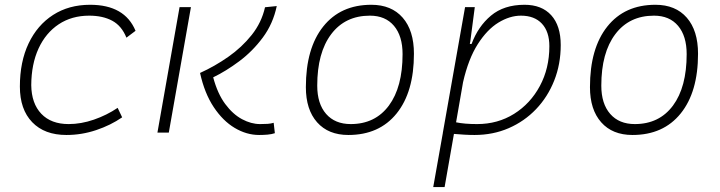

<svg xmlns="http://www.w3.org/2000/svg" viewBox="-20 -547 2970 792"><path d="M263.2 -35.2Q314.5 -35.2 367.4 -53.5Q420.4 -71.8 465.3 -102.1L483.9 -63Q436.5 -30.3 376.7 -10.3Q316.9 9.8 253.9 9.8Q163.6 9.8 112.8 -43Q62 -95.7 62 -189.9Q62 -292 97.9 -367.7Q133.8 -443.4 199 -485.4Q264.2 -527.3 351.6 -527.3Q494.6 -527.3 539.1 -419.9L501.5 -391.6Q481.9 -440.4 443.1 -461.4Q404.3 -482.4 347.7 -482.4Q275.9 -482.4 222.2 -446.8Q168.5 -411.1 138.9 -346.7Q109.4 -282.2 108.9 -195.8Q109.9 -120.1 150.4 -77.6Q190.9 -35.2 263.2 -35.2Z M1048.8 9.8Q997.1 9.8 948.2 -19.3Q899.4 -48.3 861.6 -105.2Q823.7 -162.1 805.2 -246.1Q865.7 -273.4 921.6 -312.5Q977.5 -351.6 1018.3 -402.8Q1059.1 -454.1 1073.2 -517.1L1121.6 -522Q1106.4 -449.2 1064.2 -392.3Q1022 -335.4 967 -294.4Q912.1 -253.4 859.4 -228Q877.4 -160.6 908.9 -118.2Q940.4 -75.7 978.3 -55.4Q1016.1 -35.2 1052.7 -35.2Q1070.3 -35.2 1084.2 -36.1Q1098.1 -37.1 1108.9 -40.5L1113.8 2.4Q1100.6 6.8 1084 8.3Q1067.4 9.8 1048.8 9.8ZM629.4 0 720.7 -517.6H767.6L676.3 0Z M1417 9.8Q1334.5 9.8 1288.1 -42.5Q1241.7 -94.7 1241.7 -187.5Q1241.7 -347.7 1313.2 -437.5Q1384.8 -527.3 1511.7 -527.3Q1594.7 -527.3 1641.1 -474.1Q1687.5 -420.9 1687.5 -325.2Q1687.5 -167.5 1616 -78.9Q1544.4 9.8 1417 9.8ZM1426.8 -35.2Q1527.3 -35.2 1584 -111.3Q1640.6 -187.5 1640.6 -323.7Q1640.6 -398.4 1605.2 -440.4Q1569.8 -482.4 1505.9 -482.4Q1403.8 -482.4 1346.2 -406Q1288.6 -329.6 1288.6 -193.8Q1288.6 -119.1 1325.2 -77.1Q1361.8 -35.2 1426.8 -35.2Z M1814 224.6H1767.1L1807.1 -0.5Q1806.6 -0.5 1806.2 -0.5L1807.1 -1.5L1898.4 -517.6H1938.5L1919.9 -375.5L1918 -365.7H1925.3Q1951.7 -437.5 2005.1 -482.4Q2058.6 -527.3 2143.6 -527.3Q2214.8 -527.3 2253.9 -484.1Q2293 -440.9 2293 -361.3Q2293 -282.2 2266.1 -214.6Q2239.3 -147 2191.2 -96.7Q2143.1 -46.4 2078.4 -18.3Q2013.7 9.8 1937.5 9.8Q1916 9.8 1895 8.5Q1874 7.3 1852.5 5.4ZM1861.3 -42.5Q1895.5 -35.2 1948.2 -35.2Q2033.2 -35.2 2100.6 -77.4Q2168 -119.6 2207 -192.4Q2246.1 -265.1 2246.1 -356.4Q2246.1 -416.5 2215.3 -449.5Q2184.6 -482.4 2128.9 -482.4Q2083 -482.4 2036.1 -453.9Q1989.3 -425.3 1950.7 -364.7Q1912.1 -304.2 1890.1 -208Z M2588.9 9.8Q2506.3 9.8 2460 -42.5Q2413.6 -94.7 2413.6 -187.5Q2413.6 -347.7 2485.1 -437.5Q2556.6 -527.3 2683.6 -527.3Q2766.6 -527.3 2813 -474.1Q2859.4 -420.9 2859.4 -325.2Q2859.4 -167.5 2787.8 -78.9Q2716.3 9.8 2588.9 9.8ZM2598.6 -35.2Q2699.2 -35.2 2755.9 -111.3Q2812.5 -187.5 2812.5 -323.7Q2812.5 -398.4 2777.1 -440.4Q2741.7 -482.4 2677.7 -482.4Q2575.7 -482.4 2518.1 -406Q2460.4 -329.6 2460.4 -193.8Q2460.4 -119.1 2497.1 -77.1Q2533.7 -35.2 2598.6 -35.2Z"/></svg>

Font: Cascadia Mono NF ExtraLight
Style: Italic
Weight: 200
Italic angle: -10°
Monospace: yes
Designer: Aaron Bell
Foundry: Saja Typeworks
Version: Version 2404.023; ttfautohint (v1.8.4)